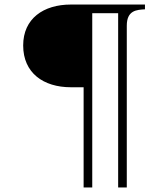

<svg xmlns="http://www.w3.org/2000/svg" viewBox="-20 -720 702 845"><path d="M618 -700H348C333 -700 304 -700 295 -700H292C171 -700 82 -638 82 -520C82 -399 171 -336 292 -336H348V105H386V-662H500V105H538V-607C538 -675 582 -677 618 -679Z"/></svg>

Font: Sprat Black
Style: Regular
Weight: 900
Designer: Ethan Nakache
Foundry: Collletttivo
Version: Version 2.000;Glyphs 3.2 (3217)